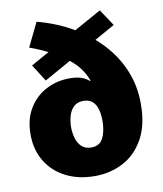

<svg xmlns="http://www.w3.org/2000/svg" viewBox="-83 -803 750 881"><g transform="rotate(-10 291.5 -362.5)"><path d="M289 10Q212 10 153.5 -20Q95 -50 62.5 -104Q30 -158 30 -229Q30 -299 60 -349Q90 -399 140.5 -425.5Q191 -452 250 -452Q283 -452 305 -444.5Q327 -437 342 -423L344 -425Q326 -475 288 -511.5Q250 -548 199.5 -575.5Q149 -603 93 -623L147 -734Q235 -711 309 -668.5Q383 -626 438 -567.5Q493 -509 523 -436.5Q553 -364 553 -281Q553 -182 517 -117.5Q481 -53 421 -21.5Q361 10 289 10ZM295 -122Q334 -122 350 -154Q366 -186 366 -233Q366 -264 359.5 -287.5Q353 -311 337.5 -325Q322 -339 295 -339Q266 -339 249.5 -322.5Q233 -306 226 -281Q219 -256 219 -231Q219 -204 226 -179Q233 -154 250 -138Q267 -122 295 -122ZM142 -461 92 -540 442 -735 493 -658Z"/></g></svg>

Font: Murecho Thin ExtraBold
Style: Regular
Weight: 800
Version: Version 1.010